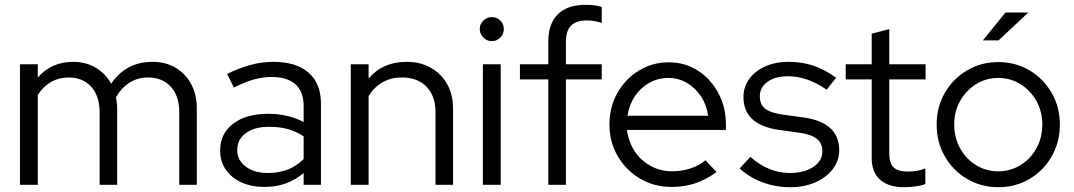

<svg xmlns="http://www.w3.org/2000/svg" viewBox="-20 -768 4465 798"><path d="M63 0V-501H137V-446Q194 -511 284 -511Q337 -511 378 -486.5Q419 -462 442 -420Q473 -466 516 -488.5Q559 -511 614 -511Q669 -511 710 -486.5Q751 -462 774.5 -418.5Q798 -375 798 -317V0H725V-302Q725 -369 690 -407.5Q655 -446 595 -446Q554 -446 520 -425.5Q486 -405 462 -364Q464 -353 465.5 -341.5Q467 -330 467 -317V0H394V-302Q394 -369 359 -407.5Q324 -446 265 -446Q225 -446 192.5 -427.5Q160 -409 137 -373V0Z M1080 9Q1025 9 983.5 -10Q942 -29 918.5 -63Q895 -97 895 -142Q895 -213 949 -254Q1003 -295 1095 -295Q1176 -295 1242 -261V-327Q1242 -387 1208 -417.5Q1174 -448 1109 -448Q1072 -448 1034.5 -437.5Q997 -427 952 -404L924 -461Q978 -487 1024 -499Q1070 -511 1116 -511Q1211 -511 1262.5 -466Q1314 -421 1314 -337V0H1242V-49Q1208 -20 1167.5 -5.5Q1127 9 1080 9ZM966 -144Q966 -102 1001.5 -75.5Q1037 -49 1093 -49Q1138 -49 1175 -63Q1212 -77 1242 -107V-201Q1211 -222 1176 -231.5Q1141 -241 1097 -241Q1037 -241 1001.5 -214.5Q966 -188 966 -144Z M1438 0V-501H1512V-442Q1571 -511 1670 -511Q1727.2 -511 1770.6 -486.5Q1814 -462 1838.5 -418.3Q1863 -374.6 1863 -317V0H1790V-302Q1790 -369 1752.7 -407.5Q1715.5 -446 1650 -446Q1605 -446 1570 -426Q1535 -406 1512 -369V0Z M1987 0V-501H2061V0ZM2023.9 -597Q2004 -597 1989 -612Q1974 -627 1974 -647.5Q1974 -668 1989 -682.5Q2004 -697 2023.9 -697Q2045 -697 2059.5 -682.5Q2074 -668.1 2074 -647Q2074 -627 2059.5 -612Q2045 -597 2023.9 -597Z M2259 0V-438H2141V-501H2259V-596Q2259 -670 2298.9 -709Q2338.8 -748 2414 -748Q2434 -748 2450 -746Q2466 -744 2481 -739V-673Q2463.7 -678 2450 -680.5Q2436.3 -683 2419 -683Q2375 -683 2353.5 -661.5Q2332 -640 2332 -594V-501H2481V-438H2332V0Z M2771 9Q2699 9 2640.5 -25.5Q2582 -60 2547.5 -119Q2513 -178 2513 -251Q2513 -323 2546 -381.5Q2579 -440 2635 -474.5Q2691 -509 2760 -509Q2827 -509 2880.5 -474.5Q2934 -440 2965.5 -381.5Q2997 -323 2997 -251V-228H2586Q2592 -179 2617.5 -140Q2643 -101 2684 -78.5Q2725 -56 2774 -56Q2813 -56 2850 -68Q2887 -80 2912 -102L2958 -53Q2916 -22 2870.5 -6.5Q2825 9 2771 9ZM2588 -287H2923Q2917 -332 2893.5 -367.5Q2870 -403 2835 -423.5Q2800 -444 2758 -444Q2715 -444 2679 -424Q2643 -404 2619 -368.5Q2595 -333 2588 -287Z M3265 10Q3203 10 3148.5 -10.5Q3094 -31 3054 -68L3099 -116Q3134 -84 3176 -66.5Q3218 -49 3262 -49Q3322 -49 3360 -74Q3398 -99 3398 -139Q3398 -172 3375.5 -190.5Q3353 -209 3305 -216L3218 -228Q3143 -239 3106.5 -273Q3070 -307 3070 -365Q3070 -407 3094 -440Q3118 -473 3160.5 -492Q3203 -511 3258 -511Q3313 -511 3361 -495Q3409 -479 3455 -445L3416 -395Q3374 -424 3334.5 -437.5Q3295 -451 3254 -451Q3202 -451 3170 -428Q3138 -405 3138 -368Q3138 -334 3160 -316.5Q3182 -299 3231 -292L3318 -280Q3393 -270 3430.5 -236Q3468 -202 3468 -143Q3468 -100 3441 -65Q3414 -30 3368.5 -10Q3323 10 3265 10Z M3738 10Q3673 10 3638 -21Q3603 -52 3603 -111V-438H3495V-501H3603V-628L3676 -647V-501H3827V-438H3676V-130Q3676 -90 3694 -72.5Q3712 -55 3753 -55Q3774 -55 3790.5 -58Q3807 -61 3826 -68V-3Q3807 4 3783.5 7Q3760 10 3738 10Z M4129 10Q4058 10 3999.5 -24.4Q3940.9 -58.7 3907 -117.9Q3873 -177 3873 -250Q3873 -323.1 3906.9 -382Q3940.9 -440.9 3999.4 -475.5Q4057.9 -510 4128.9 -510Q4201 -510 4259 -475.5Q4317 -440.9 4351 -382Q4385 -323.1 4385 -250Q4385 -177 4351 -117.9Q4317.1 -58.7 4259.1 -24.4Q4201.1 10 4129 10ZM4129 -56Q4180 -56 4221.7 -81.9Q4263.4 -107.8 4287.7 -151.9Q4312 -195.9 4312 -250.5Q4312 -305 4287.5 -348.5Q4263 -392 4221.5 -418Q4180.1 -444 4129 -444Q4078 -444 4036.5 -418Q3995 -392 3970.5 -348.5Q3946 -305 3946 -250.5Q3946 -195.9 3970.3 -151.9Q3994.6 -107.8 4036.3 -81.9Q4078 -56 4129 -56ZM4065 -600 4159 -716H4254L4130 -600Z"/></svg>

Font: Red Hat Display VF
Style: Regular
Weight: 300
Designer: Pentagram, MCKL
Foundry: Pentagram, MCKL
Version: Version 1.023